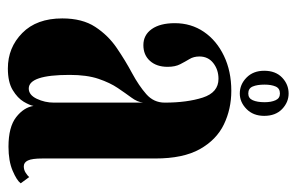

<svg xmlns="http://www.w3.org/2000/svg" viewBox="-147 -561 718 464"><g transform="rotate(90 212.0 -329.0)"><path d="M145.5 11Q95 11 59.8 -23.8Q24.5 -58.5 24.5 -120.5Q24.5 -169 45 -200.2Q65.5 -231.5 96 -252.2Q126.5 -273 156.8 -289.2Q187 -305.5 207.5 -323.5Q228 -341.5 228 -368Q228 -422 215.8 -460Q203.5 -498 170.5 -498Q148.5 -498 132.5 -485.5Q116.5 -473 116.5 -452Q116.5 -438 122.8 -427.8Q129 -417.5 135.2 -405.5Q141.5 -393.5 141.5 -375Q141.5 -348.5 127.2 -332.5Q113 -316.5 89 -316.5Q64.5 -316.5 50.2 -336.8Q36 -357 36 -392.5Q36 -432 57 -462.8Q78 -493.5 115 -511.2Q152 -529 199.5 -529Q243.5 -529 280.8 -511Q318 -493 340.5 -452.8Q363 -412.5 363 -345.5V-72.5Q363 -47.5 367.8 -37.5Q372.5 -27.5 382 -27.5Q390.5 -27.5 397.5 -32Q404.5 -36.5 408 -40.5L423 -20Q416 -10.5 392.5 -0.5Q369 9.5 334.5 9.5Q287 9.5 263.2 -9Q239.5 -27.5 236 -51Q234.5 -42 225.8 -27.2Q217 -12.5 197.8 -0.8Q178.5 11 145.5 11ZM194 -39.5Q209.5 -39.5 218.8 -59Q228 -78.5 228 -100V-316Q226.5 -302 216 -287.8Q205.5 -273.5 192.8 -254.8Q180 -236 170.5 -208Q161 -180 161 -138Q161 -39.5 194 -39.5ZM206 -549.5Q184 -549.5 167.5 -565.8Q151 -582 151 -608.5Q151 -636 167.5 -651.8Q184 -667.5 206 -667.5Q227 -667.5 243.5 -651.8Q260 -636 260 -608.5Q260 -582 243.5 -565.8Q227 -549.5 206 -549.5ZM206 -570Q217.5 -570 222.2 -580.8Q227 -591.5 227 -609.5Q227 -625.5 222.2 -636Q217.5 -646.5 206 -646.5Q193.5 -646.5 189 -636Q184.5 -625.5 184.5 -609.5Q184.5 -591.5 189 -580.8Q193.5 -570 206 -570Z"/></g></svg>

Font: Imbue 50pt ExtraBold
Style: Regular
Weight: 800
Designer: Tyler Finck
Foundry: Etcetera Type Company
Version: Version 1.102; ttfautohint (v1.8.3)